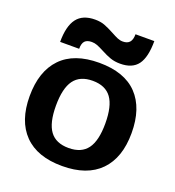

<svg xmlns="http://www.w3.org/2000/svg" viewBox="-127 -777 812 892"><g transform="rotate(20 279.0 -331.0)"><path d="M192 -677Q219 -677 239 -669.5Q259 -662 287 -647Q307 -636 320 -630.5Q333 -625 347 -625Q369 -625 380 -637.5Q391 -650 391 -677H484Q484 -597 457 -560.5Q430 -524 370 -524Q343 -524 321.5 -531.5Q300 -539 274 -553Q253 -564 240 -569Q227 -574 213 -574Q190 -574 179 -562.5Q168 -551 168 -524H74Q74 -602 102.5 -639.5Q131 -677 192 -677ZM27 -239Q27 -362 91 -428.5Q155 -495 279 -495Q404 -495 467.5 -428.5Q531 -362 531 -239Q531 -117 466.5 -51Q402 15 279 15Q156 15 91.5 -51Q27 -117 27 -239ZM401 -239Q401 -325 371.5 -365.5Q342 -406 279 -406Q216 -406 186.5 -365.5Q157 -325 157 -239Q157 -154 186.5 -114Q216 -74 279 -74Q342 -74 371.5 -114Q401 -154 401 -239Z"/></g></svg>

Font: Pridi Medium
Style: Regular
Weight: 500
Designer: Katatrad Team
Foundry: CadsonDemak
Version: Version 1.001